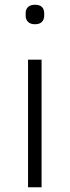

<svg xmlns="http://www.w3.org/2000/svg" viewBox="-20 -788 294 808"><path d="M88 -722V-732Q88 -749 98 -758.5Q108 -768 127 -768Q147 -768 156.5 -758.5Q166 -749 166 -732V-722Q166 -706 156.5 -696Q147 -686 127 -686Q108 -686 98 -696Q88 -706 88 -722ZM155 0H98V-537H155Z"/></svg>

Font: IBM Plex Sans JP Light
Style: Regular
Weight: 300
Designer: Mike Abbink; Paul van der Laan; Pieter van Rosmalen; Wujin Sim; Yejin Wi; Jinhee Kim; Boomi Park; Yona Kim; Kichan Ma
Foundry: Sandoll Inc.
Version: Version 1.002